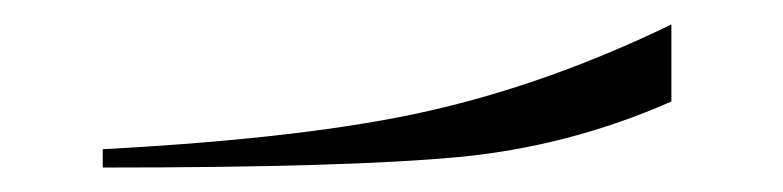

<svg xmlns="http://www.w3.org/2000/svg" viewBox="-20 -937 640 157"><path d="M529 -917Q430 -869 331.5 -846.5Q233 -824 64 -815V-800Q263 -800 354 -808.5Q445 -817 529 -854Z"/></svg>

Font: Solide Mirage
Style: Etroit
Weight: 400
Designer: Jérémy Landes
Foundry: Velvetyne Type Foundry
Version: Version 1.1